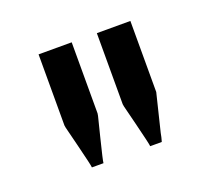

<svg xmlns="http://www.w3.org/2000/svg" viewBox="-65 -814 496 452"><g transform="rotate(-20 183.5 -587.5)"><path d="M69 -556V-734H152V-556Q152 -553 148 -538L139 -502Q125 -446 125 -441H96Q96 -446 82 -502L73 -538Q69 -553 69 -556ZM215 -556V-734H299V-556L276 -462Q275 -457 274 -452Q273 -447 272 -444.5Q271 -442 271 -441H242Q242 -446 228 -502L219 -538Q215 -553 215 -556Z"/></g></svg>

Font: Rosario
Style: Regular
Weight: 400
Designer: Hector Gatti
Foundry: Omnibus-Type
Version: Version 1.002